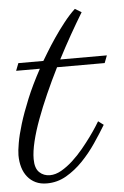

<svg xmlns="http://www.w3.org/2000/svg" viewBox="-59 -605 422 653"><g transform="rotate(-5 151.5 -278.5)"><path d="M99.1 -402.8Q104 -411.1 116.5 -431.6Q128.9 -452.1 145.8 -477.1Q162.6 -502 182.4 -527.1Q202.1 -552.2 221.2 -569.8L243.2 -556.6Q222.2 -522 200.2 -483.2Q178.2 -444.3 156.7 -402.8H315.9L306.2 -377.4H143.6Q121.6 -333.5 102.3 -290Q83 -246.6 68.4 -207Q53.7 -167.5 45.4 -133.1Q37.1 -98.6 37.1 -73.2Q37.1 -41.5 51.8 -27.6Q66.4 -13.7 87.9 -13.7Q106.9 -13.7 127 -25.1Q147 -36.6 166.3 -54.2Q185.5 -71.8 202.9 -92.8Q220.2 -113.8 233.6 -132.3Q247.1 -150.9 255.9 -164.8Q264.6 -178.7 266.6 -182.1L284.7 -168.5Q267.6 -140.1 246.1 -108.4Q224.6 -76.7 198.5 -49.6Q172.4 -22.5 141.6 -4.6Q110.8 13.2 75.2 13.2Q53.2 13.2 36.9 5.4Q20.5 -2.4 9.3 -16.4Q-2 -30.3 -7.6 -49.3Q-13.2 -68.4 -13.2 -90.8Q-13.2 -105.5 -8.5 -132.3Q-3.9 -159.2 7.3 -196Q18.6 -232.9 37.4 -278.8Q56.2 -324.7 85 -377.4H3.9L13.7 -402.8Z"/></g></svg>

Font: Parisienne
Style: Regular
Weight: 400
Designer: Astigmatic (AOETI)
Foundry: Astigmatic (AOETI)
Version: Version 1.000